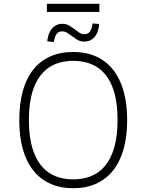

<svg xmlns="http://www.w3.org/2000/svg" viewBox="-20 -988 775 1016"><path d="M367 8Q299 8 246 -16Q193 -40 156.5 -85.5Q120 -131 101 -198Q82 -265 82 -352Q82 -438 100.5 -505.5Q119 -573 155.5 -619Q192 -665 245 -689Q298 -713 367 -713Q436 -713 489 -689Q542 -665 578.5 -619Q615 -573 634 -506Q653 -439 653 -353Q653 -266 634 -199Q615 -132 578.5 -86Q542 -40 489 -16Q436 8 367 8ZM367 -39Q443 -39 495 -73.5Q547 -108 574.5 -178Q602 -248 602 -353Q602 -458 575 -527.5Q548 -597 495.5 -631.5Q443 -666 367 -666Q292 -666 240 -631.5Q188 -597 160.5 -527.5Q133 -458 133 -353Q133 -248 160.5 -178Q188 -108 240 -73.5Q292 -39 367 -39ZM228 -925V-968H506V-925ZM427 -768Q404 -768 387.5 -778.5Q371 -789 359 -798Q349 -805 336.5 -813.5Q324 -822 308 -822Q290 -822 280 -809Q270 -796 265 -766L230 -769Q233 -799 243.5 -819.5Q254 -840 271 -851Q288 -862 309 -862Q332 -862 349 -851Q366 -840 378 -831Q388 -823 400 -815Q412 -807 426 -807Q446 -807 456 -821Q466 -835 470 -864L505 -861Q501 -815 480 -791.5Q459 -768 427 -768Z"/></svg>

Font: Nunito Sans 7pt SemiCondensed ExtraLight
Style: Regular
Weight: 250
Width: 4
Designer: Vernon Adams
Foundry: Vernon Adams
Version: Version 3.101;gftools[0.9.27]